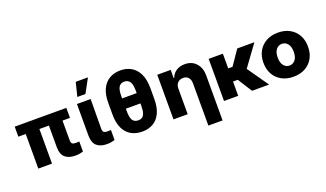

<svg xmlns="http://www.w3.org/2000/svg" viewBox="-88 -1398 3749 2208"><g transform="rotate(-20 1786.5 -293.5)"><path d="M695.3 -545.9V-423.3H604V-182.6Q604.5 -151.9 616.9 -140.9Q629.4 -129.9 660.6 -129.9Q673.3 -129.9 683.8 -130.4Q694.3 -130.9 703.1 -131.3V-8.8Q681.6 -2 657.7 2.2Q633.8 6.3 607.4 5.9Q527.8 6.3 482.7 -32.5Q437.5 -71.3 437.5 -159.2V-423.3H321.3V0H153.8V-423.3H63.5V-545.9Z M825.2 -545.9H992.7L990.2 -182.6Q991.2 -151.9 1003.9 -140.9Q1016.6 -129.9 1046.4 -129.9Q1061.5 -129.9 1071.3 -130.4Q1081.1 -130.9 1090.3 -131.3V-9.8Q1044.9 6.3 993.7 5.9Q915 6.3 870.4 -32.5Q825.7 -71.3 825.2 -159.2ZM856.9 -620.6 899.4 -790.5H1048.8L956.5 -620.6Z M1681.2 -432.6V-294.9Q1680.7 -190.9 1648.2 -123.3Q1615.7 -55.7 1558.3 -22.9Q1501 9.8 1425.8 9.8Q1349.1 9.8 1291 -22.9Q1232.9 -55.7 1200.2 -123.3Q1167.5 -190.9 1168 -294.9V-432.6Q1167.5 -535.6 1200 -603.5Q1232.4 -671.4 1290.3 -705.1Q1348.1 -738.8 1423.8 -738.8Q1499 -738.8 1556.9 -705.3Q1614.7 -671.9 1647.7 -604Q1680.7 -536.1 1681.2 -432.6ZM1513.7 -274.9V-302.7H1335.4V-274.9Q1335 -193.8 1356.9 -160.9Q1378.9 -127.9 1425.8 -127.9Q1452.6 -127.9 1472.2 -140.4Q1491.7 -152.8 1502.7 -184.6Q1513.7 -216.3 1513.7 -274.9ZM1335.4 -428.7H1513.7V-456.1Q1513.2 -539.6 1489.3 -570.8Q1465.3 -602.1 1423.8 -602.1Q1378.4 -602.1 1356.7 -567.9Q1335 -533.7 1335.4 -456.1Z M1981.9 -311V0H1808.1V-545.9H1972.7V-445.3H1979Q1997.1 -495.6 2041 -524.2Q2085 -552.7 2145 -552.7Q2231.4 -552.7 2282.7 -496.3Q2334 -439.9 2334.5 -347.7V204.1H2160.6V-313.5Q2160.6 -358.9 2137.7 -384.5Q2114.7 -410.2 2072.8 -410.2Q2032.2 -410.2 2006.8 -384Q1981.4 -357.9 1981.9 -311Z M2600.1 -515.6V-335.9H2652.8L2775.9 -515.6H2985.8L2797.9 -257.8L2978.5 0H2769.5L2658.7 -174.8H2600.1V0H2426.3V-515.6Z M3275.4 11.7Q3194.3 11.7 3132.8 -21.5Q3071.3 -54.7 3036.9 -115.2Q3002.4 -175.8 3002.4 -257.8Q3002.4 -339.4 3036.9 -399.9Q3071.3 -460.4 3132.8 -493.9Q3194.3 -527.3 3275.4 -527.3Q3356.9 -527.3 3418.2 -493.9Q3479.5 -460.4 3513.9 -399.9Q3548.3 -339.4 3548.3 -257.8Q3548.3 -175.8 3513.9 -115.2Q3479.5 -54.7 3418.2 -21.5Q3356.9 11.7 3275.4 11.7ZM3275.4 -125Q3317.9 -125 3345.7 -159.2Q3373.5 -193.4 3373.5 -257.8Q3373.5 -321.8 3345.7 -356.2Q3317.9 -390.6 3275.4 -390.6Q3232.9 -390.6 3205.1 -356.2Q3177.2 -321.8 3177.2 -257.8Q3177.2 -193.4 3205.1 -159.2Q3232.9 -125 3275.4 -125Z"/></g></svg>

Font: Inter Display Extra Bold
Style: Regular
Weight: 800
Designer: Rasmus Andersson
Foundry: rsms
Version: Version 4.000;git-4fc901f